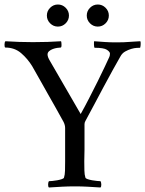

<svg xmlns="http://www.w3.org/2000/svg" viewBox="-34 -829 644 852"><path d="M298 -2Q269 -2 241 -0.5Q213 1 183 3Q179 -1 179.5 -11Q180 -21 183 -25Q188 -25 198.5 -26Q209 -27 220 -29Q231 -31 240 -34Q249 -37 250 -41Q254 -53 254.5 -72Q255 -91 255 -113V-261Q255 -274 248 -288Q227 -327 210.5 -355.5Q194 -384 179 -411Q164 -438 147.5 -467Q131 -496 109 -535Q89 -568 60 -593Q31 -618 -10 -618Q-14 -618 -14 -630Q-14 -642 -10 -646Q26 -644 51 -643Q76 -642 112 -642Q148 -642 178 -643Q208 -644 237 -646Q239 -641 239 -629.5Q239 -618 235 -618Q230 -618 220 -616.5Q210 -615 200.5 -611.5Q191 -608 184 -602Q177 -596 177 -587Q177 -576 188 -558L324 -323Q342 -355 362 -394Q382 -433 400 -469Q418 -505 431.5 -534Q445 -563 451 -576Q452 -578 453 -582Q454 -586 454 -591Q454 -599 440.5 -608Q427 -617 386 -617Q385 -617 384 -621Q383 -625 383 -630.5Q383 -636 383 -640.5Q383 -645 384 -646Q411 -644 432.5 -642.5Q454 -641 481 -641Q500 -641 514 -641.5Q528 -642 539.5 -643Q551 -644 562.5 -644.5Q574 -645 589 -646Q591 -641 590 -629Q589 -617 587 -617Q584 -617 573 -616.5Q562 -616 548.5 -612Q535 -608 521.5 -600.5Q508 -593 500 -578Q486 -554 466 -517.5Q446 -481 424.5 -441Q403 -401 382.5 -362Q362 -323 346 -294Q341 -286 341 -278.5Q341 -271 341 -264V-166Q340 -140 340 -113Q340 -91 340.5 -72Q341 -53 345 -41Q346 -37 355 -34Q364 -31 375 -29Q386 -27 397 -26Q408 -25 412 -25Q415 -21 415.5 -11Q416 -1 412 3Q382 1 354.5 -0.5Q327 -2 298 -2ZM351 -760Q351 -780 365.5 -794.5Q380 -809 400 -809Q420 -809 434.5 -794.5Q449 -780 449 -760Q449 -740 434.5 -725.5Q420 -711 400 -711Q380 -711 365.5 -725.5Q351 -740 351 -760ZM174 -760Q174 -780 188.5 -794.5Q203 -809 223 -809Q243 -809 257.5 -794.5Q272 -780 272 -760Q272 -740 257.5 -725.5Q243 -711 223 -711Q203 -711 188.5 -725.5Q174 -740 174 -760Z"/></svg>

Font: Vermiglione
Style: Regular
Weight: 400
Version: Version 1.000